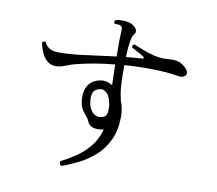

<svg xmlns="http://www.w3.org/2000/svg" viewBox="-88 -893 1176 1042"><g transform="rotate(10 500.0 -371.5)"><path d="M316 46Q308 43 304.5 36Q301 29 304 22Q344 2 385 -25.5Q426 -53 459 -93Q492 -133 507 -189Q504 -188 501.5 -187.5Q499 -187 496 -187Q469 -182 448 -188.5Q427 -195 419 -213Q410 -233 399.5 -245Q389 -257 379.5 -270.5Q370 -284 365 -306Q354 -363 373.5 -400Q393 -437 439 -447Q476 -455 510 -433Q509 -465 508 -493.5Q507 -522 507 -541V-547Q398 -537 298 -512Q269 -505 242 -493.5Q215 -482 191 -482Q161 -482 141.5 -499.5Q122 -517 111 -543Q100 -569 95 -594Q102 -608 115 -601Q122 -582 140.5 -570Q159 -558 193 -558Q259 -558 341.5 -569.5Q424 -581 507 -591Q506 -645 506.5 -675Q507 -705 508 -724Q510 -740 508 -748Q506 -756 499 -760Q494 -763 483.5 -763.5Q473 -764 467 -763Q457 -773 466 -784Q483 -789 505 -789Q527 -789 543 -784Q557 -781 569 -771Q581 -761 585.5 -749.5Q590 -738 580 -727Q569 -713 564 -682.5Q559 -652 557 -597Q580 -599 602.5 -601Q625 -603 646 -604Q653 -604 653.5 -608.5Q654 -613 647 -617Q635 -625 613.5 -636.5Q592 -648 581 -654Q578 -669 591 -672Q606 -666 639 -653Q672 -640 703 -632Q726 -627 742 -625Q758 -623 792 -626Q821 -628 841.5 -622Q862 -616 884 -595Q906 -573 895 -556.5Q884 -540 858 -544Q794 -555 716 -556.5Q638 -558 556 -552V-543Q556 -483 558 -449.5Q560 -416 563.5 -396.5Q567 -377 571 -359Q579 -340 583 -319Q587 -298 587 -275Q587 -198 561 -143.5Q535 -89 493.5 -52.5Q452 -16 405 7.5Q358 31 316 46ZM479 -252Q505 -257 510 -272.5Q515 -288 514 -310V-319Q507 -368 488.5 -386.5Q470 -405 450 -401Q417 -394 410.5 -369.5Q404 -345 411 -311Q419 -279 438 -263.5Q457 -248 479 -252Z"/></g></svg>

Font: Zen Old Mincho
Style: Regular
Weight: 400
Designer: Yoshimichi Ohira
Foundry: Positype
Version: Version 1.001